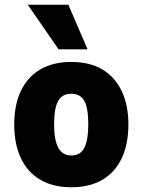

<svg xmlns="http://www.w3.org/2000/svg" viewBox="-20 -778 600 809"><path d="M281 11Q204 11 150 -20.5Q96 -52 68 -111.5Q40 -171 40 -254Q40 -336 68 -395Q96 -454 150 -485.5Q204 -517 280 -517Q358 -517 411 -485.5Q464 -454 492.5 -395Q521 -336 521 -254Q521 -171 493 -111.5Q465 -52 411.5 -20.5Q358 11 281 11ZM281 -123Q319 -123 335.5 -155.5Q352 -188 352 -254Q352 -322 335.5 -352.5Q319 -383 280 -383Q242 -383 225 -352.5Q208 -322 208 -254Q208 -188 225.5 -155.5Q243 -123 281 -123ZM227 -570 97 -758H268L349 -570Z"/></svg>

Font: Nunito Sans 7pt Condensed Black
Style: Regular
Weight: 900
Width: 3
Designer: Vernon Adams
Foundry: Vernon Adams
Version: Version 3.101;gftools[0.9.27]